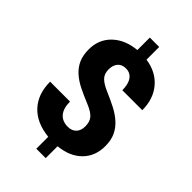

<svg xmlns="http://www.w3.org/2000/svg" viewBox="-272 -920 1123 1123"><g transform="rotate(45 289.5 -358.5)"><path d="M371.1 -188.5Q371.1 -227.1 352.1 -249Q333 -271 285.2 -290.5Q237.3 -310.1 196.8 -330.1Q156.2 -350.1 127 -376.5Q97.7 -402.8 82 -437.5Q66.4 -472.2 66.4 -521.5Q66.4 -604 122.1 -657.5Q177.7 -710.9 270.5 -719.7V-822.8H348.1V-717.8Q437.5 -704.6 488.5 -644.3Q539.6 -584 539.6 -491.2H374.5Q374.5 -542 355 -569.3Q335.4 -596.7 299.3 -596.7Q267.1 -596.7 249.3 -576.4Q231.4 -556.2 231.4 -520.5Q231.4 -484.4 252 -463.1Q272.5 -441.9 317.9 -422.6Q363.3 -403.3 403.6 -382.6Q443.8 -361.8 473.1 -335.4Q502.4 -309.1 519 -273.9Q535.6 -238.8 535.6 -189.5Q535.6 -106 482.7 -53.2Q429.7 -0.5 338.4 8.3V106.4H260.7V7.8Q154.3 -3.4 97.4 -65.2Q40.5 -127 40.5 -228H205.1Q205.1 -172.4 229.7 -143.3Q254.4 -114.3 299.8 -114.3Q333 -114.3 352.1 -134Q371.1 -153.8 371.1 -188.5Z"/></g></svg>

Font: Vazir Black
Style: Black
Weight: 900
Designer: Saber Rastikerdar
Foundry: Saber Rastikerdar
Version: Version 30.0.0